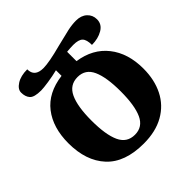

<svg xmlns="http://www.w3.org/2000/svg" viewBox="-191 -879 1044 1044"><g transform="rotate(-45 331.0 -357.0)"><path d="M43 -281Q43 -401 101.5 -476.5Q160 -552 276 -567V-610Q240 -601 199.5 -595Q159 -589 142 -589Q89 -589 72.5 -607.5Q56 -626 56 -658Q56 -684 87.5 -704Q119 -724 169 -724Q169 -666 236 -666Q280 -666 381 -693Q444 -709 478.5 -716.5Q513 -724 544 -724Q583 -724 606.5 -702.5Q630 -681 630 -648Q630 -610 595 -589.5Q560 -569 512 -569Q512 -609 496.5 -625Q481 -641 440 -641Q419 -641 390 -638V-566Q499 -550 559 -474Q619 -398 619 -280Q619 -194 586 -128.5Q553 -63 488.5 -26.5Q424 10 332 10Q187 10 115 -68Q43 -146 43 -281ZM444 -280Q444 -388 418.5 -444.5Q393 -501 333 -501Q272 -501 245.5 -444.5Q219 -388 219 -280Q219 -171 245 -114.5Q271 -58 332 -58Q392 -58 418 -114.5Q444 -171 444 -280Z"/></g></svg>

Font: Noto Serif Georgian Black Cond
Style: Regular
Weight: 900
Width: 3
Designer: Monotype Design team
Foundry: Monotype Imaging Inc.
Version: Version 1.000